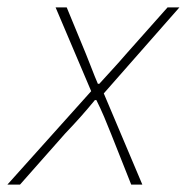

<svg xmlns="http://www.w3.org/2000/svg" viewBox="-68 -498 504 518"><path d="M-48 0 178 -252 82 -478H112L164 -352Q173 -330 180 -311.5Q187 -293 196 -272H200Q218 -292 236 -311.5Q254 -331 272 -352L384 -478H416L212 -246L316 0H286L232 -136Q223 -159 213 -182.5Q203 -206 192 -228H188Q170 -206 150.5 -184Q131 -162 108 -138L-14 0Z"/></svg>

Font: Source Sans Variable
Style: Italic
Weight: 200
Italic angle: -11°
Designer: Paul D. Hunt
Foundry: Adobe Systems Incorporated
Version: Version 3.006;hotconv 1.0.111;makeotfexe 2.5.65597